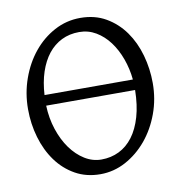

<svg xmlns="http://www.w3.org/2000/svg" viewBox="-75 -700 749 786"><g transform="rotate(-10 300.0 -307.5)"><path d="M294.9 -573.7Q254.4 -573.7 221.7 -557.6Q189 -541.5 165.5 -511.7Q142.1 -481.9 127.9 -439.5Q113.8 -397 110.8 -344.2H478Q473.6 -389.6 458.5 -431.2Q443.4 -472.7 419.7 -504.4Q396 -536.1 364.3 -554.9Q332.5 -573.7 294.9 -573.7ZM294.9 -43.9Q335 -43.9 368.4 -60.3Q401.9 -76.7 426.3 -109.1Q450.7 -141.6 464.6 -189.5Q478.5 -237.3 479.5 -300.3H109.9Q111.8 -247.6 127.2 -200.9Q142.6 -154.3 167.7 -119.4Q192.9 -84.5 225.6 -64.2Q258.3 -43.9 294.9 -43.9ZM555.7 -315.9Q555.7 -249.5 533.7 -189.7Q511.7 -129.9 473.9 -84.5Q436 -39.1 386.2 -12.2Q336.4 14.6 280.8 14.6Q222.2 14.6 176.3 -11.2Q130.4 -37.1 98.9 -80.6Q67.4 -124 50.8 -180.7Q34.2 -237.3 34.2 -298.8Q34.2 -365.2 55.7 -425.3Q77.1 -485.4 114.3 -530.8Q151.4 -576.2 201.4 -603Q251.5 -629.9 309.1 -629.9Q369.6 -629.9 415.5 -603.3Q461.4 -576.7 492.7 -532.7Q523.9 -488.8 539.8 -432.1Q555.7 -375.5 555.7 -315.9Z"/></g></svg>

Font: Noto Serif Devanagari
Style: Regular
Weight: 400
Designer: Monotype Design Team
Foundry: Monotype Imaging Inc.
Version: Version 1.01